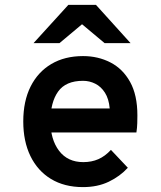

<svg xmlns="http://www.w3.org/2000/svg" viewBox="-20 -752 656 784"><path d="M319 12Q243 12 188.2 -21.2Q133.5 -54.5 104.2 -114.8Q75 -175 75 -256Q75 -339 105 -398.8Q135 -458.5 189.8 -490.8Q244.5 -523 319 -523Q380.5 -523 431 -497Q481.5 -471 511.2 -417.5Q541 -364 541 -281Q541 -267.5 540.5 -249Q540 -230.5 537 -211H163V-309H428Q424.5 -348.5 408.5 -373.5Q392.5 -398.5 369 -410.2Q345.5 -422 319 -422Q248.5 -422 217.2 -378Q186 -334 186 -258Q186 -182.5 221.2 -136.2Q256.5 -90 320 -90Q354 -90 381.5 -102Q409 -114 433 -140L502 -67Q470 -32 424.2 -10Q378.5 12 319 12ZM117 -576 259 -732H372L513 -576H407L315 -653L223 -576Z"/></svg>

Font: Overpass Mono Light
Style: Regular
Weight: 300
Monospace: yes
Designer: Delve Withrington, Dave Bailey
Foundry: Delve Fonts LLC
Version: Version 4.000